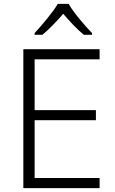

<svg xmlns="http://www.w3.org/2000/svg" viewBox="-20 -967 593 987"><path d="M333 -947H277C252 -904 195 -837 158 -797V-788H198C234 -818 273 -859 305 -896C337 -859 375 -817 411 -788H453V-797C415 -836 357 -904 333 -947ZM492 0V-52H158V-349H473V-401H158V-662H492V-714H100V0Z"/></svg>

Font: Noto Sans Malayalam Light
Style: Regular
Weight: 300
Designer: Jelle Bosma - Monotype Design Team
Foundry: Monotype Imaging Inc.
Version: Version 2.104